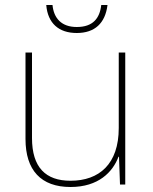

<svg xmlns="http://www.w3.org/2000/svg" viewBox="-20 -738 613 768"><path d="M410 -718H385C379 -665 352 -630 287 -630C226 -630 195 -665 190 -718H165C171 -645 215 -606 287 -606C359 -606 401 -645 410 -718ZM481 -528H455V-226C455 -82 377 -15 262 -15C163 -15 108 -68 108 -186V-528H82V-182C82 -57 144 10 262 10C374 10 431 -50 454 -111H456L460 0H481Z"/></svg>

Font: Noto Sans Meetei Mayek Thin
Style: Regular
Weight: 100
Designer: Monotype Design Team and Neelakash Kshetrimayum
Foundry: Monotype Imaging Inc.
Version: Version 2.002